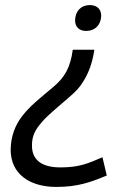

<svg xmlns="http://www.w3.org/2000/svg" viewBox="-20 -514 535 757"><path d="M276 -434C276 -408 292 -392 320 -392C354 -392 378 -415 379 -452C379 -478 362 -494 334 -494C300 -494 277 -471 276 -434ZM202 223C286 223 336 205 401 178L384 106C326 131 292 146 218 146C149 146 106 120 106 60C106 20 120 -3 142 -29C165 -60 256 -130 283 -159C319 -199 343 -253 352 -318H267C257 -246 235 -209 190 -171C137 -126 98 -97 65 -53C41 -21 23 21 22 76C22 172 97 223 202 223Z"/></svg>

Font: Cantarell
Style: Oblique
Weight: 400
Italic angle: -8°
Designer: Dave Crossland
Version: Version 0.024